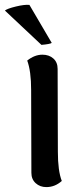

<svg xmlns="http://www.w3.org/2000/svg" viewBox="-51 -750 329 783"><path d="M201 -12Q173 13 138 13Q112 13 94.5 -3Q77 -19 77 -45L76 -383Q76 -460 60 -503Q90 -527 122 -527Q149 -527 166.5 -511.5Q184 -496 184 -469L185 -131Q185 -53 201 -12ZM69 -730 160 -575Q153 -570 118 -567L-31 -707Q-21 -715 14 -723.5Q49 -732 69 -730Z"/></svg>

Font: Arima Madurai
Style: Bold
Weight: 700
Designer: Joana Correia and Natanael Gama
Foundry: NDISCOVER
Version: Version 1.019